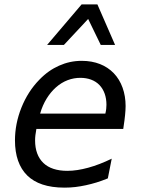

<svg xmlns="http://www.w3.org/2000/svg" viewBox="-20 -837 642 871"><path d="M193.8 -633.3H270L379.9 -751L437 -633.3H502L421.9 -816.9H350.1ZM272.5 14.2C307.6 14.2 336.9 10.3 369.1 3.4C402.8 -3.9 432.1 -12.7 469.2 -27.8L486.8 -117.2C449.7 -99.1 414.1 -85.4 380.4 -76.2C346.2 -66.9 315.4 -62 285.2 -62C238.8 -62 201.7 -73.7 176.8 -97.7C151.9 -121.6 139.2 -156.2 139.2 -199.7C139.2 -208 139.6 -215.3 140.6 -223.6C141.6 -231.9 143.1 -241.7 145 -252H539.1C543.9 -282.7 546.4 -304.7 547.4 -314.9C548.8 -331.1 549.8 -342.3 549.8 -356C549.8 -415.5 531.2 -468.8 495.6 -505.4C461.4 -540.5 412.6 -561 351.1 -561C314 -561 280.8 -553.7 248 -539.1C216.3 -524.9 187.5 -505.4 158.2 -475.1C123.5 -439.5 96.7 -397.5 77.1 -348.6C57.6 -299.8 47.9 -250 47.9 -200.2C47.9 -130.4 66.9 -76.7 104 -40.5C140.1 -5.4 194.8 14.2 272.5 14.2ZM162.1 -321.8C176.3 -372.6 203.1 -413.1 232.9 -439.9C267.1 -470.7 306.2 -483.9 344.7 -483.9C379.4 -483.9 410.2 -473.1 431.2 -451.2C452.1 -429.2 462.9 -398.4 462.9 -361.8C462.9 -354 462.4 -349.1 461.9 -343.8C461.4 -337.9 460 -330.6 458 -321.8Z"/></svg>

Font: Hack
Style: Oblique
Weight: 400
Italic angle: -12°
Monospace: yes
Designer: Christopher Simpkins
Foundry: Christopher Simpkins
Version: Version 2.010